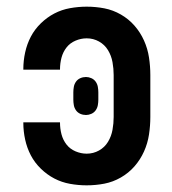

<svg xmlns="http://www.w3.org/2000/svg" viewBox="-20 -548 515 576"><path d="M240 8Q215 8 190 3.5Q165 -1 143 -12.5Q121 -24 102.5 -42Q84 -60 72.5 -82Q61 -104 55.5 -129Q50 -154 50 -179V-181H160V-180Q160 -162 164.5 -145Q169 -128 179.5 -114.5Q190 -101 206.5 -94Q223 -87 240 -87Q260 -87 277 -96.5Q294 -106 304 -122.5Q314 -139 317.5 -158.5Q321 -178 321 -197V-323Q321 -342 317.5 -361.5Q314 -381 304 -397.5Q294 -414 277 -423.5Q260 -433 240 -433Q223 -433 206.5 -426Q190 -419 179.5 -405.5Q169 -392 164.5 -375Q160 -358 160 -340V-339H50V-341Q50 -366 55.5 -391Q61 -416 72.5 -438Q84 -460 102.5 -478Q121 -496 143 -507.5Q165 -519 190 -523.5Q215 -528 240 -528Q267 -528 293 -523Q319 -518 342.5 -504.5Q366 -491 383.5 -471Q401 -451 412 -426.5Q423 -402 427 -375.5Q431 -349 431 -323V-197Q431 -171 427 -144.5Q423 -118 412 -93.5Q401 -69 383.5 -49Q366 -29 342.5 -15.5Q319 -2 293 3Q267 8 240 8ZM238 -203Q229 -203 221 -206.5Q213 -210 208 -217Q203 -224 201.5 -232.5Q200 -241 200 -249V-271Q200 -279 201.5 -287.5Q203 -296 208 -303Q213 -310 221 -313.5Q229 -317 238 -317Q246 -317 254 -313.5Q262 -310 267 -303Q272 -296 273.5 -287.5Q275 -279 275 -271V-249Q275 -241 273.5 -232.5Q272 -224 267 -217Q262 -210 254 -206.5Q246 -203 238 -203Z"/></svg>

Font: Iosevka QP
Style: Bold
Weight: 700
Designer: Belleve Invis
Foundry: Belleve Invis
Version: Version 20.0.0; ttfautohint (v1.8.4)